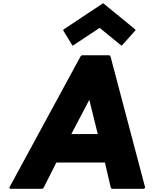

<svg xmlns="http://www.w3.org/2000/svg" viewBox="-20 -1179 970 1206"><path d="M384 -997 376 -990 431 -899 437 -892 606 -1004 743 -892 751 -899 832 -990 826 -997 628 -1159ZM674 -825 668 -832H494L486 -825L38 0L44 7H246L254 0L334 -158H639L676 0L682 7H884L892 0ZM594 -337H428L541 -552Z"/></svg>

Font: Hussar Woodtype
Style: BlkObl
Weight: 900
Foundry: Cannot Into Space Fonts
Version: Version 1.07